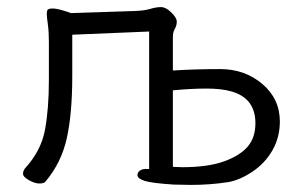

<svg xmlns="http://www.w3.org/2000/svg" viewBox="-20 -506 866 542"><path d="M401 -417 184 -408V-291Q184 -185 168.5 -115.5Q153 -46 108 7Q104 12 91 12Q78 12 61.5 2.5Q45 -7 45 -15Q45 -23 50 -30Q96 -80 107 -139.5Q118 -199 118 -281V-387Q118 -417 115 -438Q112 -459 112 -466.5Q112 -474 114 -478Q117 -482 128.5 -482Q140 -482 159.5 -476Q179 -470 180 -469L362 -475Q388 -476 404.5 -481Q421 -486 434.5 -486Q448 -486 463.5 -471Q479 -456 479 -445Q479 -434 473.5 -424.5Q468 -415 468 -402V-307Q532 -311 601.5 -311Q671 -311 720.5 -269Q770 -227 770 -163Q770 -119 749.5 -82.5Q729 -46 693.5 -22Q658 2 625 8Q573 16 520 16L470 15Q408 11 388 4.5Q368 -2 368 -12Q368 -19 374.5 -24Q381 -29 392 -29H401ZM468 -251V-35L494 -34Q567 -34 612.5 -50.5Q658 -67 679.5 -92.5Q701 -118 701 -158Q701 -229 633 -248Q605 -256 563 -256Q521 -256 468 -251Z"/></svg>

Font: ToneOZ-Pinyin-WenKai-Regular
Style: Regular
Weight: 400
Designer: Fontworks Inc.
Foundry: ToneOZ
Version: Version 0.240331